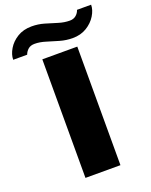

<svg xmlns="http://www.w3.org/2000/svg" viewBox="-225 -962 823 1047"><g transform="rotate(-20 186.0 -438.5)"><path d="M-65 -740Q-65 -770 -46 -802Q-27 -834 8 -855.5Q43 -877 91 -877Q129 -877 164.5 -866.5Q200 -856 233.5 -845.5Q267 -835 299 -835Q321 -835 335.5 -847.5Q350 -860 355 -877H437Q437 -847 417.5 -815Q398 -783 363 -761.5Q328 -740 281 -740Q244 -740 207.5 -750.5Q171 -761 137.5 -771.5Q104 -782 74 -782Q50 -782 36 -769.5Q22 -757 16 -740ZM85 0V-688H288V0Z"/></g></svg>

Font: Archivo Expanded ExtraBold
Style: Regular
Weight: 800
Width: 7
Designer: Hector Gatti
Foundry: Omnibus-Type
Version: Version 2.001; ttfautohint (v1.8.3)